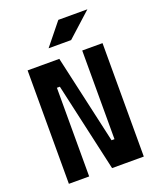

<svg xmlns="http://www.w3.org/2000/svg" viewBox="-163 -1005 912 1103"><g transform="rotate(-20 293.0 -453.0)"><path d="M328.1 0 206.1 -542H152.8V-693.4H257.8L379.9 -151.4H412.6V0ZM64 0V-693.4H188V0ZM397.9 0V-693.4H522V0ZM220.7 -771.5 329.1 -905.8H506.8L358.4 -771.5Z"/></g></svg>

Font: Cascadia Mono
Style: Regular
Weight: 400
Monospace: yes
Designer: Aaron Bell
Foundry: Saja Typeworks
Version: Version 2404.023